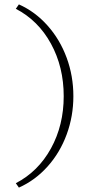

<svg xmlns="http://www.w3.org/2000/svg" viewBox="-20 -731 422 874"><path d="M52 103Q154 50 212 -55.5Q270 -161 270 -293Q270 -426 212 -532Q154 -638 52 -691L66 -711Q140 -678 196.5 -614.5Q253 -551 283.5 -468Q314 -385 314 -293Q314 -202 283.5 -119Q253 -36 196.5 27Q140 90 66 123Z"/></svg>

Font: Ysabeau SC Light
Style: Regular
Weight: 300
Designer: Christian Thalmann (Catharsis Fonts)
Version: Version 0.003